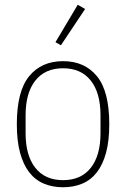

<svg xmlns="http://www.w3.org/2000/svg" viewBox="-20 -778 532 810"><path d="M246 12Q201 12 164.5 -3.5Q128 -19 103 -51.5Q78 -84 64.5 -134Q51 -184 51 -254Q51 -393 103 -456.5Q155 -520 246 -520Q337 -520 389 -456.5Q441 -393 441 -254Q441 -184 427.5 -134Q414 -84 389 -51.5Q364 -19 327.5 -3.5Q291 12 246 12ZM246 -18Q322 -18 363 -70Q404 -122 404 -216V-292Q404 -386 363 -438Q322 -490 246 -490Q170 -490 129 -438Q88 -386 88 -292V-216Q88 -122 129 -70Q170 -18 246 -18ZM237 -587 214 -600 308 -758 339 -740Z"/></svg>

Font: IBM Plex Sans Cond ExtLt
Style: Regular
Weight: 200
Width: 3
Designer: Mike Abbink, Paul van der Laan, Pieter van Rosmalen
Foundry: Bold Monday
Version: Version 1.3